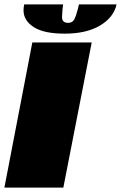

<svg xmlns="http://www.w3.org/2000/svg" viewBox="-31 -853 550 873"><path d="M116 -660H386L257 0H-11ZM252 -792 251 -776Q251 -749 279 -749Q298 -749 306.5 -764.5Q315 -780 323 -812Q324 -819 328 -833H499Q486 -774 424 -737Q362 -700 263 -700Q168 -700 122 -730Q76 -760 76 -806Q76 -818 79 -833H256Q252 -805 252 -792Z"/></svg>

Font: Sansita Black Italic
Style: Regular
Weight: 900
Italic angle: -11°
Designer: Pablo Cosgaya
Foundry: Omnibus-Type
Version: Version 1.006